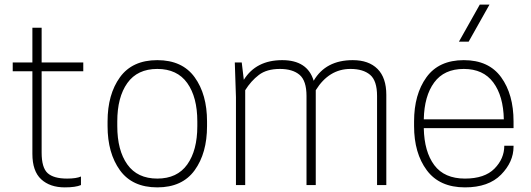

<svg xmlns="http://www.w3.org/2000/svg" viewBox="-20 -800 2295 830"><path d="M160 -530H340V-492H160V-140Q160 -75 186 -51.5Q212 -28 270 -28Q310 -28 330 -37V0Q307 10 260 10Q196 10 158 -25Q120 -60 120 -135V-492H35V-530H120V-680H160Z M445 -255V-275Q445 -392 498.5 -466Q552 -540 660 -540Q768 -540 821.5 -466Q875 -392 875 -275V-255Q875 -138 821.5 -64Q768 10 660 10Q552 10 498.5 -64Q445 -138 445 -255ZM833 -255V-275Q833 -380 789.5 -441Q746 -502 660 -502Q574 -502 530.5 -441Q487 -380 487 -275V-255Q487 -150 530.5 -89Q574 -28 660 -28Q746 -28 789.5 -89Q833 -150 833 -255Z M1650 0H1610V-385Q1610 -451 1580 -476.5Q1550 -502 1495 -502Q1402 -502 1345 -410V0H1305V-385Q1305 -451 1275 -476.5Q1245 -502 1190 -502Q1133 -502 1099 -476Q1065 -450 1040 -410V0H1000V-380L995 -530H1025L1034 -455Q1087 -540 1200 -540Q1309 -540 1336 -451Q1388 -540 1505 -540Q1574 -540 1612 -502Q1650 -464 1650 -390Z M2200 -246H1812Q1814 -144 1857.5 -86Q1901 -28 1990 -28Q2075 -28 2117.5 -71Q2160 -114 2160 -170H2200V-166Q2200 -100 2146 -45Q2092 10 1990 10Q1880 10 1825 -64Q1770 -138 1770 -255V-275Q1770 -392 1823.5 -466Q1877 -540 1985 -540Q2093 -540 2146.5 -466Q2200 -392 2200 -275ZM1985 -502Q1900 -502 1857 -443.5Q1814 -385 1812 -284H2158Q2156 -385 2112.5 -443.5Q2069 -502 1985 -502ZM2054 -780H2096L2006 -620H1964Z"/></svg>

Font: Cooper Hewitt
Style: Light
Weight: 703
Designer: Village Type and Design LLC
Foundry: Cooper Hewitt Smithsonian Design Museum
Version: 1.000